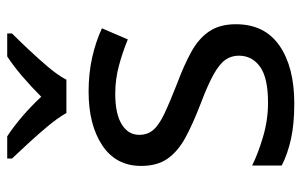

<svg xmlns="http://www.w3.org/2000/svg" viewBox="-168 -638 816 519"><g transform="rotate(-90 239.5 -378.0)"><path d="M434 -148Q434 -70 376 -30Q318 10 220 10Q164 10 123.5 1Q83 -8 52 -24V-104Q84 -88 129.5 -74.5Q175 -61 222 -61Q289 -61 319 -82.5Q349 -104 349 -140Q349 -160 338 -176Q327 -192 298.5 -208Q270 -224 217 -244Q165 -264 128 -284Q91 -304 71 -332Q51 -360 51 -404Q51 -472 106.5 -509Q162 -546 252 -546Q301 -546 343.5 -536.5Q386 -527 423 -510L393 -440Q359 -454 322 -464Q285 -474 246 -474Q192 -474 163.5 -456.5Q135 -439 135 -409Q135 -387 148 -371.5Q161 -356 191.5 -341.5Q222 -327 273 -307Q324 -288 360 -268Q396 -248 415 -219.5Q434 -191 434 -148ZM194 -606Q181 -629 159 -655.5Q137 -682 113 -708Q89 -734 71 -753V-766H131Q157 -749 185 -725Q213 -701 238 -674Q265 -701 293 -725Q321 -749 347 -766H409V-753Q390 -734 365.5 -708Q341 -682 318.5 -655.5Q296 -629 284 -606Z"/></g></svg>

Font: Noto Sans Adlam Unjoined
Style: Regular
Weight: 400
Designer: Mark Jamra, Neil Patel
Foundry: JamraPatel LLC
Version: Version 3.001